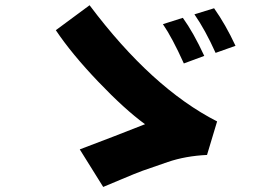

<svg xmlns="http://www.w3.org/2000/svg" viewBox="-20 -742 1040 744"><path d="M196.3 -625 327.1 -721.7Q568.4 -400.4 821.3 -271.5L782.2 -141.6Q699.2 -137.7 630.4 -114.3Q561.5 -90.8 533.2 -80.6Q504.9 -70.3 448.7 -46.4Q392.6 -22.5 379.9 -17.6L289.1 -163.1Q423.8 -213.9 542 -260.7Q462.9 -318.4 360.4 -425.8Q257.8 -533.2 196.3 -625ZM611.3 -648.4 688.5 -672.9Q729.5 -616.2 771.5 -525.4L692.4 -496.1Q647.5 -595.7 611.3 -648.4ZM733.4 -686.5 809.6 -710Q854.5 -646.5 892.6 -564.5L815.4 -537.1Q775.4 -626 733.4 -686.5Z"/></svg>

Font: GenEi M Gothic v2 Heavy
Style: Regular
Weight: 800
Version: Version 2.0